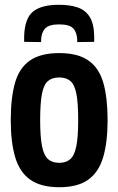

<svg xmlns="http://www.w3.org/2000/svg" viewBox="-20 -773 495 803"><path d="M25 -271Q25 -363 42.5 -425.5Q60 -488 104.5 -519.5Q149 -551 228 -551Q306 -551 350.5 -519.5Q395 -488 412.5 -425.5Q430 -363 430 -271Q430 -178 411.5 -115.5Q393 -53 349 -21.5Q305 10 228 10Q151 10 106.5 -21.5Q62 -53 43.5 -115.5Q25 -178 25 -271ZM148 -271Q148 -199 156 -160.5Q164 -122 181.5 -107Q199 -92 228 -92Q256 -92 273.5 -107Q291 -122 299 -160.5Q307 -199 307 -271Q307 -342 299.5 -380.5Q292 -419 274.5 -434Q257 -449 228 -449Q198 -449 180.5 -434Q163 -419 155.5 -380.5Q148 -342 148 -271ZM227 -753Q272 -753 304.5 -742Q337 -731 355 -702.5Q373 -674 374 -621Q374 -610 374 -598L303 -597Q303 -600 303 -606Q302 -637 286.5 -654Q271 -671 227 -671Q185 -671 169 -654Q153 -637 152 -606Q152 -602 152 -597L81 -598Q81 -604 81 -610Q81 -616 81 -621Q83 -695 117.5 -724Q152 -753 227 -753Z"/></svg>

Font: Georama Semi Condensed SemiBold
Style: Regular
Weight: 600
Width: 4
Designer: Jean-Baptiste Levee
Foundry: Production Type
Version: Version 1.000